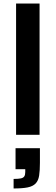

<svg xmlns="http://www.w3.org/2000/svg" viewBox="-20 -763 315 1087"><path d="M71 0V-743H204V0ZM57 304V250Q84 250 98 247Q112 244 117.5 235.5Q123 227 123 211V195H68V76H206V159Q206 203 201.5 231.5Q197 260 181.5 276Q166 292 136.5 298Q107 304 57 304Z"/></svg>

Font: Saira Thin SemiBold
Style: Regular
Weight: 600
Version: Version 1.101